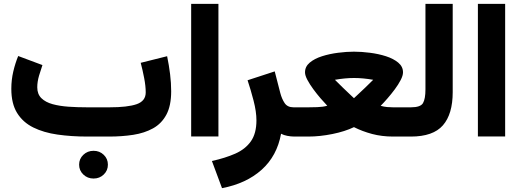

<svg xmlns="http://www.w3.org/2000/svg" viewBox="-20 -707 2700 994"><path d="M389.6 145.5Q389.6 115.2 411.4 94.5Q433.1 73.7 464.4 73.7Q495.6 73.7 517.1 94.5Q538.6 115.2 538.6 145.5Q538.6 175.8 517.1 196.5Q495.6 217.3 464.4 217.3Q433.1 217.3 411.4 196.5Q389.6 175.8 389.6 145.5ZM544.9 0H432.1Q349.1 0 277.6 -10.3Q206.1 -20.5 152.3 -47.1Q98.6 -73.7 68.6 -122.1Q38.6 -170.4 38.6 -247.1Q38.6 -293.5 48.8 -336.9Q59.1 -380.4 74.2 -417L199.7 -370.1Q191.4 -346.7 182.1 -315.2Q172.9 -283.7 172.9 -254.9Q172.9 -219.7 194.3 -198.7Q215.8 -177.7 252.4 -167.7Q289.1 -157.7 335.4 -154.5Q381.8 -151.4 432.1 -151.4H546.4Q641.1 -151.4 687.7 -167.7Q734.4 -184.1 734.4 -228.5Q734.4 -261.7 726.3 -303.2Q718.3 -344.7 708.5 -381.8L845.2 -416Q855 -368.7 860.6 -322.8Q866.2 -276.9 866.2 -234.4Q866.2 -159.7 841.3 -113.3Q816.4 -66.9 772.2 -42.5Q728 -18.1 669.9 -9Q611.8 0 544.9 0Z M1110.8 -687V-0.5H969.7V-687Z M1504.9 0Q1485.8 0 1467.3 -3.7Q1448.7 -7.3 1435.1 -14.6Q1414.1 100.6 1334.5 171.9Q1254.9 243.2 1129.4 267.1L1077.1 126.5Q1146 111.3 1198 88.4Q1250 65.4 1278.8 24.7Q1307.6 -16.1 1307.6 -84Q1307.6 -128.9 1292.7 -186.3Q1277.8 -243.7 1261.7 -291.5L1402.3 -337.4L1431.2 -225.1Q1439 -195.3 1453.6 -173.3Q1468.3 -151.4 1499.5 -151.4H1518.6V0Z M1812.5 -439.5Q1851.6 -439.5 1895.5 -433.8Q1939.5 -428.2 1978.3 -415.8Q2017.1 -403.3 2041.7 -382.8Q2066.4 -362.3 2066.4 -332.5Q2066.4 -315.9 2054.4 -292.7Q2042.5 -269.5 2023.9 -244.6Q2005.4 -219.7 1985.8 -197.3Q1966.3 -174.8 1950.7 -159.2Q1967.8 -154.3 1984.1 -152.8Q2000.5 -151.4 2014.6 -151.4H2090.8V0H2015.1Q1957 0 1906.5 -13.4Q1856 -26.9 1812.5 -48.8Q1766.1 -26.4 1700.9 -13.2Q1635.7 0 1576.2 0H1499V-151.4H1576.7Q1591.8 -151.4 1622.6 -152.3Q1653.3 -153.3 1674.3 -159.7Q1659.2 -175.3 1639.6 -198Q1620.1 -220.7 1601.8 -245.6Q1583.5 -270.5 1571.3 -293.5Q1559.1 -316.4 1559.1 -332.5Q1559.1 -362.3 1583.5 -382.8Q1607.9 -403.3 1647 -415.8Q1686 -428.2 1730 -433.8Q1773.9 -439.5 1812.5 -439.5ZM1813 -303.2Q1766.6 -303.2 1713.9 -293.9Q1731.9 -275.4 1755.1 -253.2Q1778.3 -231 1795.4 -214.8Q1812.5 -198.7 1812.5 -198.7Q1812.5 -198.7 1829.8 -214.8Q1847.2 -231 1870.6 -253.2Q1894 -275.4 1912.1 -293.9Q1859.4 -303.2 1813 -303.2Z M2071.3 -151.4H2107.4Q2157.2 -151.4 2169.9 -173.3Q2182.6 -195.3 2182.6 -244.1V-687H2323.7V-230Q2323.7 -116.2 2272.9 -58.1Q2222.2 0 2106.9 0H2071.3Z M2595.2 -687V-0.5H2454.1V-687Z"/></svg>

Font: Vazirmatn RD UI Black
Style: Regular
Weight: 900
Designer: Saber Rastikerdar
Foundry: Saber Rastikerdar
Version: Version 33.003